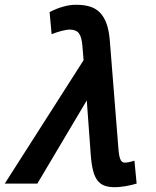

<svg xmlns="http://www.w3.org/2000/svg" viewBox="-56 -762 648 797"><path d="M436 -139.2Q437.5 -122.6 439.9 -112.3Q442.4 -102.1 445.8 -96.4Q449.2 -90.8 453.4 -88.9Q457.5 -86.9 462.9 -86.9Q469.2 -86.9 480 -89.1Q490.7 -91.3 502 -95.2L511.2 0Q489.3 6.8 464.1 11Q439 15.1 420.9 15.1Q396 15.1 378.2 8.8Q360.4 2.4 348.6 -12.9Q336.9 -28.3 330.3 -54Q323.7 -79.6 320.8 -118.2L304.2 -345.2L99.1 0H-36.1L291 -512.2L286.1 -570.8Q283.2 -607.9 271.7 -623.5Q260.3 -639.2 232.9 -639.2Q226.1 -639.2 217 -637.5Q208 -635.7 198 -633.3Q188 -630.9 177.7 -627.2Q167.5 -623.5 158.2 -620.1L149.9 -711.9Q177.2 -726.1 205.1 -734.1Q232.9 -742.2 259.8 -742.2Q292 -742.2 316.7 -734.9Q341.3 -727.5 358.6 -710Q376 -692.4 386.2 -663.8Q396.5 -635.3 399.9 -592.8Z"/></svg>

Font: Lorenzo Sans
Style: Bold Italic
Weight: 700
Italic angle: -12°
Foundry: Intel Corporation
Version: Version 1.00; ttfautohint (v1.5)